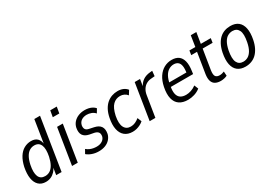

<svg xmlns="http://www.w3.org/2000/svg" viewBox="9 -1485 3184 2273"><g transform="rotate(-30 1600.5 -348.0)"><path d="M187 9Q127 9 90.5 -26Q54 -61 44 -124Q34 -187 51 -273Q68 -349 99.5 -399Q131 -449 175.5 -474Q220 -499 272 -499Q328 -499 357.5 -468.5Q387 -438 391 -382L387 -383L438 -705H516L404 0H330L348 -113H353Q338 -72 312.5 -45Q287 -18 255.5 -4.5Q224 9 187 9ZM213 -55Q250 -55 279.5 -73.5Q309 -92 331 -131.5Q353 -171 366 -231Q386 -330 364 -382.5Q342 -435 280 -435Q244 -435 214 -416.5Q184 -398 162 -359Q140 -320 127 -259Q107 -160 128.5 -107.5Q150 -55 213 -55Z M638 -614 653 -700H742L727 -614ZM547 0 625 -490H703L625 0Z M911 9Q862 9 820 -6Q778 -21 751 -45L781 -98Q801 -81 823 -71Q845 -61 869 -56.5Q893 -52 916 -52Q961 -52 992 -72Q1023 -92 1031 -126Q1037 -161 1022.5 -180.5Q1008 -200 973 -208L910 -220Q852 -232 828.5 -268Q805 -304 817 -367Q826 -408 852.5 -437.5Q879 -467 918.5 -483Q958 -499 1006 -499Q1034 -499 1060 -493Q1086 -487 1107.5 -475Q1129 -463 1144 -445L1112 -392Q1090 -417 1059 -428Q1028 -439 999 -439Q956 -439 926 -419Q896 -399 887 -359Q882 -327 894 -307Q906 -287 941 -280L1002 -267Q1064 -254 1088.5 -217.5Q1113 -181 1101 -118Q1092 -81 1066 -51.5Q1040 -22 1000.5 -6.5Q961 9 911 9Z M1374 9Q1308 9 1266.5 -25Q1225 -59 1212 -122Q1199 -185 1216 -271Q1228 -332 1251.5 -375.5Q1275 -419 1307 -446Q1339 -473 1376.5 -486Q1414 -499 1455 -499Q1498 -499 1530.5 -484.5Q1563 -470 1583 -444L1548 -388Q1531 -410 1506 -422Q1481 -434 1452 -434Q1424 -434 1399.5 -424.5Q1375 -415 1354 -394.5Q1333 -374 1317.5 -340Q1302 -306 1291 -256Q1272 -156 1298 -106Q1324 -56 1385 -56Q1417 -56 1446 -69Q1475 -82 1501 -104L1524 -48Q1504 -30 1479.5 -17.5Q1455 -5 1428.5 2Q1402 9 1374 9Z M1608 0 1686 -490H1759L1742 -384H1737Q1761 -438 1802 -466Q1843 -494 1901 -499L1932 -502L1925 -432L1869 -427Q1836 -424 1807 -407Q1778 -390 1758.5 -359.5Q1739 -329 1732 -287L1686 0Z M2132 9Q2059 9 2014 -22Q1969 -53 1954 -114.5Q1939 -176 1957 -266Q1973 -344 2007.5 -395.5Q2042 -447 2090 -473Q2138 -499 2194 -499Q2251 -499 2286.5 -473.5Q2322 -448 2335.5 -395.5Q2349 -343 2337 -262L2332 -226H2012L2021 -282H2288L2270 -264Q2281 -330 2274.5 -368Q2268 -406 2246 -423.5Q2224 -441 2189 -441Q2153 -441 2121 -421.5Q2089 -402 2066.5 -361.5Q2044 -321 2033 -258L2029 -236Q2017 -172 2026.5 -132Q2036 -92 2065 -73Q2094 -54 2140 -54Q2172 -54 2207.5 -65.5Q2243 -77 2277 -102L2299 -47Q2262 -18 2217.5 -4.5Q2173 9 2132 9Z M2578 9Q2534 9 2504 -7.5Q2474 -24 2462.5 -59.5Q2451 -95 2459 -151L2504 -431H2425L2434 -490H2515L2538 -638H2614L2590 -490H2726L2717 -431H2581L2537 -158Q2529 -102 2544 -79Q2559 -56 2600 -56Q2615 -56 2631.5 -60Q2648 -64 2662 -70L2666 -11Q2650 -2 2625.5 3.5Q2601 9 2578 9Z M2917 9Q2851 9 2810 -23Q2769 -55 2756 -117.5Q2743 -180 2761 -271Q2773 -330 2795.5 -373.5Q2818 -417 2848 -444.5Q2878 -472 2915.5 -485.5Q2953 -499 2996 -499Q3062 -499 3102.5 -467Q3143 -435 3156 -372.5Q3169 -310 3151 -220Q3139 -161 3116.5 -117.5Q3094 -74 3064.5 -46.5Q3035 -19 2997.5 -5Q2960 9 2917 9ZM2922 -55Q2957 -55 2986.5 -72Q3016 -89 3039 -127.5Q3062 -166 3075 -232Q3096 -337 3072 -386Q3048 -435 2989 -435Q2955 -435 2925 -418.5Q2895 -402 2872.5 -363.5Q2850 -325 2836 -259Q2816 -153 2839.5 -104Q2863 -55 2922 -55Z"/></g></svg>

Font: Nunito Sans 10pt Condensed
Style: Italic
Weight: 400
Width: 3
Italic angle: -9°
Designer: Vernon Adams
Foundry: Vernon Adams
Version: Version 3.101;gftools[0.9.27]